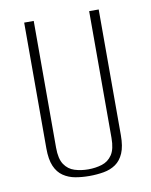

<svg xmlns="http://www.w3.org/2000/svg" viewBox="-72 -646 562 713"><g transform="rotate(-10 208.5 -289.5)"><path d="M208 12Q180 12 155 7.5Q130 3 110 -10.5Q90 -24 79 -49.5Q68 -75 68 -117V-591H104V-113Q104 -71 118.5 -49.5Q133 -28 157 -20.5Q181 -13 208 -13Q236 -13 260 -20.5Q284 -28 298.5 -49.5Q313 -71 313 -113V-591H349V-117Q349 -75 338 -49.5Q327 -24 307.5 -10.5Q288 3 262 7.5Q236 12 208 12Z"/></g></svg>

Font: Alumni Sans Thin ExtraLight
Style: Regular
Weight: 250
Version: Version 1.018